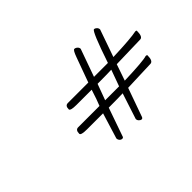

<svg xmlns="http://www.w3.org/2000/svg" viewBox="-70 -451 644 644"><g transform="rotate(-45 252.0 -128.5)"><path d="M330 -97 351 -155Q328 -154 285 -154L264 -97ZM359 -179Q397 -292 406 -292Q411 -292 415.5 -287.5Q420 -283 420 -277L386 -180Q472 -183 499 -189Q504 -189 504 -186Q504 -158 491 -158Q486 -158 377 -155L357 -97Q448 -100 465 -106Q471 -106 471 -103Q471 -77 458 -76L348 -72L312 29Q310 35 305.5 35Q301 35 296.5 30.5Q292 26 292 20Q319 -64 322 -72Q300 -71 255 -71L220 29Q219 35 213.5 35Q208 35 204 30.5Q200 26 200 20Q216 -31 228 -71H152Q123 -71 123 -79Q123 -97 136 -97H237Q245 -116 257 -154H185Q156 -154 156 -162Q156 -179 169 -179H266L298 -267Q307 -292 312.5 -292Q318 -292 323 -287.5Q328 -283 328 -277L293 -179Z"/></g></svg>

Font: Mrs Saint Delafield
Style: Regular
Weight: 400
Designer: Alejandro Paul
Foundry: Alejandro Paul
Version: Version 1.001